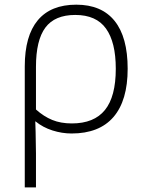

<svg xmlns="http://www.w3.org/2000/svg" viewBox="-20 -561 624 821"><path d="M525.9 -267.1Q525.9 -130.9 465.1 -60.5Q404.3 9.8 286.1 9.8Q245.1 9.8 204.3 -3.2Q163.6 -16.1 131.8 -42H130.9L132.3 3.9L133.8 95.2V240.2H85.9V-276.9Q85.9 -407.7 141.6 -474.4Q197.3 -541 306.2 -541Q414.1 -541 470 -471.7Q525.9 -402.3 525.9 -267.1ZM301.8 -497.1Q214.4 -497.1 174.1 -443.1Q133.8 -389.2 133.8 -274.9V-92.8Q167 -63 203.4 -48.1Q239.7 -33.2 287.1 -33.2Q382.3 -33.2 428.7 -90.6Q475.1 -147.9 475.1 -267.1Q475.1 -380.4 433.3 -438.7Q391.6 -497.1 301.8 -497.1Z"/></svg>

Font: Zoram GWebM Light
Style: Regular
Weight: 300
Foundry: Ascender Corporation
Version: Version 1.000